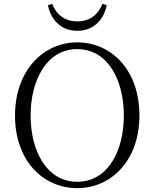

<svg xmlns="http://www.w3.org/2000/svg" viewBox="-20 -962 802 997"><path d="M229 -935C241 -871 288 -802 381 -802C475 -802 522 -871 534 -935L512 -942C490 -887 448 -851 381 -851C316 -851 272 -887 251 -942ZM139 -362C139 -548 224 -707 381 -707C539 -707 623 -548 623 -362C623 -176 539 -18 381 -18C224 -18 139 -176 139 -362ZM381 -742C206 -742 58 -597 58 -362C58 -126 205 15 381 15C557 15 704 -128 704 -362C704 -600 557 -742 381 -742Z"/></svg>

Font: Noto Serif JP Light
Style: Regular
Weight: 300
Designer: Ryoko NISHIZUKA 西塚涼子 (kana & ideographs); Frank Grießhammer (Latin, Greek & Cyrillic); Wenlong ZHANG 张文龙 (bopomofo); San
Foundry: Adobe
Version: Version 2.001;hotconv 1.1.0;makeotfexe 2.6.0